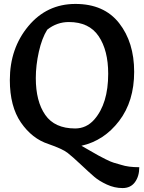

<svg xmlns="http://www.w3.org/2000/svg" viewBox="-20 -742 732 976"><path d="M394 -1Q404 5 437.5 24Q471 43 480.5 48.5Q490 54 517 67.5Q544 81 558 85Q572 89 596 96Q632 108 688 108Q688 154 666 184Q644 214 603 214Q562 214 523 196Q484 178 459 156.5Q434 135 391.5 95Q349 55 323.5 35Q298 15 226 -10Q143 -37 86.5 -119Q30 -201 30 -335Q30 -496 124 -609Q218 -722 363.5 -722Q509 -722 585.5 -624.5Q662 -527 662 -377Q662 -227 585.5 -127Q509 -27 394 -1ZM362 -89Q419 -89 459 -134Q530 -215 530 -367Q530 -486 481.5 -558Q433 -630 330 -630Q269 -630 220 -591Q193 -548 177.5 -479Q162 -410 162 -345Q162 -227 210 -158Q258 -89 362 -89Z"/></svg>

Font: Salsa
Style: Regular
Weight: 400
Designer: John Vargas Beltrn
Foundry: John Vargas Beltran
Version: Version 1.002